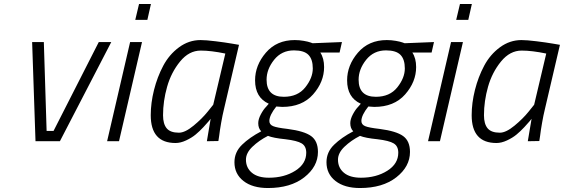

<svg xmlns="http://www.w3.org/2000/svg" viewBox="-20 -712 2843 968"><path d="M159 0H282L541 -500H478L250 -52H215L201 -500H142Z M723 -612 741 -692H681L662 -612ZM580 0 696 -500H636L520 0Z M992 -457C1026.7 -457 1068 -452 1116 -442L1055 -184L1027 -149C1008.3 -125.7 984.7 -102.2 956 -78.5C927.3 -54.8 902.7 -43 882 -43C853.3 -43 832.8 -50.3 820.5 -65C808.2 -79.7 802 -101.7 802 -131C802 -178.3 808.8 -226.2 822.5 -274.5C836.2 -322.8 858 -365.3 888 -402C918 -438.7 952.7 -457 992 -457ZM865 9C881.7 9 899.3 4.7 918 -4C936.7 -12.7 952.7 -22.5 966 -33.5C979.3 -44.5 992.5 -57 1005.5 -71C1018.5 -85 1027.2 -94.7 1031.5 -100L1042 -113C1039.3 -99 1033 -61.3 1023 0L1081 -1L1085 -27C1087 -44.3 1090.3 -66.3 1095 -93C1099.7 -119.7 1104.3 -142.3 1109 -161L1185 -486L1150 -492C1126.7 -496 1098.8 -500 1066.5 -504C1034.2 -508 1009 -510 991 -510C951.7 -510 915.5 -497.8 882.5 -473.5C849.5 -449.2 823 -418.2 803 -380.5C783 -342.8 767.5 -302.2 756.5 -258.5C745.5 -214.8 740 -172.3 740 -131C740 -37.7 781.7 9 865 9Z M1411 -224C1353 -224 1324 -252.7 1324 -310C1324 -345.3 1336.7 -378.8 1362 -410.5C1387.3 -442.2 1420.7 -458 1462 -458C1496 -458 1520.3 -450.5 1535 -435.5C1549.7 -420.5 1557 -397.7 1557 -367C1557 -335 1544.3 -303.2 1519 -271.5C1493.7 -239.8 1457.7 -224 1411 -224ZM1419 -10C1458.3 -5.3 1485.7 1.7 1501 11C1516.3 20.3 1524 36 1524 58C1524 95.3 1505.5 125.7 1468.5 149C1431.5 172.3 1387.3 184 1336 184C1298.7 184 1270 175.7 1250 159C1230 142.3 1220 120.3 1220 93C1220 70.3 1231 48.5 1253 27.5C1275 6.5 1301 -11.7 1331 -27C1349 -19.7 1378.3 -14 1419 -10ZM1331 236C1407 236 1468 218 1514 182C1560 146 1583 103.3 1583 54C1583 17.3 1571.5 -9.3 1548.5 -26C1525.5 -42.7 1486 -54.7 1430 -62C1394 -66 1369.7 -70.7 1357 -76C1344.3 -81.3 1338 -90 1338 -102C1338 -121.3 1349.7 -145.7 1373 -175L1403 -173C1469.7 -173 1521.5 -194 1558.5 -236C1595.5 -278 1614 -324 1614 -374C1614 -403.3 1607.7 -427.7 1595 -447H1692L1704 -500L1556 -494L1545 -498C1537.7 -500.7 1526.5 -503.3 1511.5 -506C1496.5 -508.7 1481.3 -510 1466 -510C1405.3 -510 1356.8 -488.8 1320.5 -446.5C1284.2 -404.2 1266 -357.7 1266 -307C1266 -249 1289 -209.7 1335 -189L1322 -174C1312.7 -164.7 1303.7 -151.8 1295 -135.5C1286.3 -119.2 1282 -104.3 1282 -91C1282 -73.7 1287 -60 1297 -50C1257.7 -29.3 1225.3 -6.7 1200 18C1174.7 42.7 1162 72 1162 106C1162 145.3 1177.2 176.8 1207.5 200.5C1237.8 224.2 1279 236 1331 236Z M1875 -224C1817 -224 1788 -252.7 1788 -310C1788 -345.3 1800.7 -378.8 1826 -410.5C1851.3 -442.2 1884.7 -458 1926 -458C1960 -458 1984.3 -450.5 1999 -435.5C2013.7 -420.5 2021 -397.7 2021 -367C2021 -335 2008.3 -303.2 1983 -271.5C1957.7 -239.8 1921.7 -224 1875 -224ZM1883 -10C1922.3 -5.3 1949.7 1.7 1965 11C1980.3 20.3 1988 36 1988 58C1988 95.3 1969.5 125.7 1932.5 149C1895.5 172.3 1851.3 184 1800 184C1762.7 184 1734 175.7 1714 159C1694 142.3 1684 120.3 1684 93C1684 70.3 1695 48.5 1717 27.5C1739 6.5 1765 -11.7 1795 -27C1813 -19.7 1842.3 -14 1883 -10ZM1795 236C1871 236 1932 218 1978 182C2024 146 2047 103.3 2047 54C2047 17.3 2035.5 -9.3 2012.5 -26C1989.5 -42.7 1950 -54.7 1894 -62C1858 -66 1833.7 -70.7 1821 -76C1808.3 -81.3 1802 -90 1802 -102C1802 -121.3 1813.7 -145.7 1837 -175L1867 -173C1933.7 -173 1985.5 -194 2022.5 -236C2059.5 -278 2078 -324 2078 -374C2078 -403.3 2071.7 -427.7 2059 -447H2156L2168 -500L2020 -494L2009 -498C2001.7 -500.7 1990.5 -503.3 1975.5 -506C1960.5 -508.7 1945.3 -510 1930 -510C1869.3 -510 1820.8 -488.8 1784.5 -446.5C1748.2 -404.2 1730 -357.7 1730 -307C1730 -249 1753 -209.7 1799 -189L1786 -174C1776.7 -164.7 1767.7 -151.8 1759 -135.5C1750.3 -119.2 1746 -104.3 1746 -91C1746 -73.7 1751 -60 1761 -50C1721.7 -29.3 1689.3 -6.7 1664 18C1638.7 42.7 1626 72 1626 106C1626 145.3 1641.2 176.8 1671.5 200.5C1701.8 224.2 1743 236 1795 236Z M2341 -612 2359 -692H2299L2280 -612ZM2198 0 2314 -500H2254L2138 0Z M2610 -457C2644.7 -457 2686 -452 2734 -442L2673 -184L2645 -149C2626.3 -125.7 2602.7 -102.2 2574 -78.5C2545.3 -54.8 2520.7 -43 2500 -43C2471.3 -43 2450.8 -50.3 2438.5 -65C2426.2 -79.7 2420 -101.7 2420 -131C2420 -178.3 2426.8 -226.2 2440.5 -274.5C2454.2 -322.8 2476 -365.3 2506 -402C2536 -438.7 2570.7 -457 2610 -457ZM2483 9C2499.7 9 2517.3 4.7 2536 -4C2554.7 -12.7 2570.7 -22.5 2584 -33.5C2597.3 -44.5 2610.5 -57 2623.5 -71C2636.5 -85 2645.2 -94.7 2649.5 -100L2660 -113C2657.3 -99 2651 -61.3 2641 0L2699 -1L2703 -27C2705 -44.3 2708.3 -66.3 2713 -93C2717.7 -119.7 2722.3 -142.3 2727 -161L2803 -486L2768 -492C2744.7 -496 2716.8 -500 2684.5 -504C2652.2 -508 2627 -510 2609 -510C2569.7 -510 2533.5 -497.8 2500.5 -473.5C2467.5 -449.2 2441 -418.2 2421 -380.5C2401 -342.8 2385.5 -302.2 2374.5 -258.5C2363.5 -214.8 2358 -172.3 2358 -131C2358 -37.7 2399.7 9 2483 9Z"/></svg>

Font: RazerF5 Light
Style: Italic
Weight: 300
Foundry: Razer Inc.
Version: Version 2